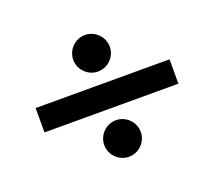

<svg xmlns="http://www.w3.org/2000/svg" viewBox="-92 -720 826 741"><g transform="rotate(-20 321.0 -350.0)"><path d="M396 -525C396 -566 362 -600 321 -600C280 -600 246 -566 246 -525C246 -484 280 -450 321 -450C362 -450 396 -484 396 -525ZM596 -400H46V-300H596ZM396 -175C396 -216 362 -250 321 -250C280 -250 246 -216 246 -175C246 -134 280 -100 321 -100C362 -100 396 -134 396 -175Z"/></g></svg>

Font: Bruno Ace
Style: Regular
Weight: 400
Designer: Astigmatic (AOETI)
Foundry: Astigmatic (AOETI)
Version: Version 1.000